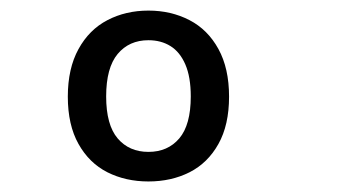

<svg xmlns="http://www.w3.org/2000/svg" viewBox="-20 -795 660 359"><path d="M257.5 -455.7Q215 -455.7 180.8 -472.9Q146.7 -490.2 126.8 -525.8Q106.8 -561.3 106.8 -614.3Q106.8 -667 126.8 -703.3Q146.8 -739.7 181 -757.4Q215.2 -775.2 257.5 -775.2Q299.8 -775.2 334.2 -757.4Q368.5 -739.7 388.4 -703.4Q408.3 -667.2 408.3 -614.3Q408.3 -561.3 388.4 -525.8Q368.5 -490.2 334.4 -472.9Q300.3 -455.7 257.5 -455.7ZM257.5 -719.8Q221.5 -719.8 200 -694.1Q178.5 -668.3 178.5 -614.7Q178.5 -561.5 200 -536.2Q221.5 -511 257.5 -511Q293.7 -511 315.2 -536.2Q336.7 -561.5 336.7 -614.7Q336.7 -651 326.6 -674.4Q316.5 -697.8 298.8 -708.8Q281.2 -719.8 257.5 -719.8Z"/></svg>

Font: Monaspace Radon Var
Style: Regular
Weight: 400
Designer: Riley Cran and the Lettermatic Team
Version: Version 1.000 (Monaspace Radon Var)